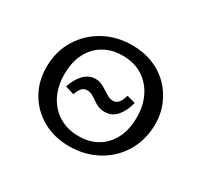

<svg xmlns="http://www.w3.org/2000/svg" viewBox="-98 -548 719 683"><g transform="rotate(30 261.0 -207.0)"><path d="M252 5Q190 5 142 -22.5Q94 -50 67.5 -97Q41 -144 42 -204Q43 -266 73.5 -315Q104 -364 155 -391.5Q206 -419 268 -419Q315 -419 354 -403.5Q393 -388 421 -359.5Q449 -331 464.5 -293Q480 -255 479 -210Q477 -147 447 -98.5Q417 -50 366 -22.5Q315 5 252 5ZM263 -43Q307 -43 339.5 -62Q372 -81 390.5 -116Q409 -151 410 -199Q411 -249 392.5 -287.5Q374 -326 339.5 -348Q305 -370 257 -370Q215 -370 182 -351.5Q149 -333 130 -298Q111 -263 110 -215Q109 -164 127.5 -125.5Q146 -87 181 -65Q216 -43 263 -43ZM300 -164Q284 -164 272 -169.5Q260 -175 250.5 -182Q241 -189 231 -194.5Q221 -200 210 -200Q196 -200 187.5 -190.5Q179 -181 173 -163L137 -174Q144 -196 155.5 -213.5Q167 -231 182 -240.5Q197 -250 215 -250Q230 -250 242 -244Q254 -238 264.5 -231Q275 -224 285 -218.5Q295 -213 307 -213Q318 -213 327 -222Q336 -231 343 -255L378 -245Q368 -208 349 -186Q330 -164 300 -164Z"/></g></svg>

Font: Ysabeau
Style: Italic
Weight: 400
Italic angle: -12°
Designer: Christian Thalmann (Catharsis Fonts)
Version: Version 2.000;gftools[0.9.27.dev2+g8671c4b]